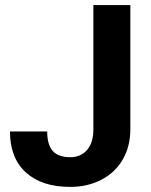

<svg xmlns="http://www.w3.org/2000/svg" viewBox="-20 -731 599 761"><path d="M350.1 -710.9H496.6V-218.8Q496.6 -150.9 466.6 -98.9Q436.5 -46.9 381.8 -18.6Q327.1 9.8 258.3 9.8Q145.5 9.8 82.5 -47.6Q19.5 -105 19.5 -210H167Q167 -157.7 189 -132.8Q210.9 -107.9 258.3 -107.9Q300.3 -107.9 325.2 -136.7Q350.1 -165.5 350.1 -218.8Z"/></svg>

Font: Shabnam FD
Style: Bold
Weight: 700
Foundry: DejaVu fonts team - Redesigned by Saber Rastikerdar - Based on Vazir font
Version: Version 5.00;October 20, 2019;FontCreator 12.0.0.2547 64-bit